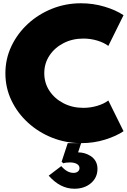

<svg xmlns="http://www.w3.org/2000/svg" viewBox="-20 -860 778 1175"><path d="M476.5 16Q554 16 622.8 -5.5Q691.5 -27 736 -57L643 -245Q616 -224.5 574.8 -212.2Q533.5 -200 490 -200Q423.5 -200 369.2 -227.8Q315 -255.5 283 -303.5Q251 -351.5 251 -412Q251 -472.5 283 -520.5Q315 -568.5 369.2 -596.2Q423.5 -624 490 -624Q533.5 -624 574.8 -611.8Q616 -599.5 643 -579L736 -767Q689 -798.5 619.8 -819.2Q550.5 -840 475.5 -840Q382.5 -840 299 -806.8Q215.5 -773.5 151.2 -714.5Q87 -655.5 50 -577.8Q13 -500 13 -411.5Q13 -323 49.8 -245.8Q86.5 -168.5 151 -109.5Q215.5 -50.5 299.2 -17.2Q383 16 476.5 16ZM435 295Q497 295 536.8 260.8Q576.5 226.5 576.5 173.5Q576.5 121 532.5 93.5Q498.5 72.5 458 72.5L476.5 16H394.5L357 130L368.5 139.5Q372.5 137 383.8 135.5Q395 134 407.5 134Q434 134 450.2 143.2Q466.5 152.5 466.5 168.5Q466.5 181.5 456.5 189.8Q446.5 198 430 198Q390.5 198 355 156.5L278 215Q348.5 295 435 295Z"/></svg>

Font: Spartan Black
Style: Regular
Weight: 900
Designer: Matt Bailey, Mirko Velimirovic
Foundry: Matt Bailey
Version: Version 1.003; ttfautohint (v1.8.3)